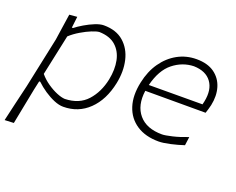

<svg xmlns="http://www.w3.org/2000/svg" viewBox="-119 -701 1343 1092"><g transform="rotate(20 553.0 -155.0)"><path d="M-7 194.5Q5.5 139 18 85.8Q30.5 32.5 45 -28.5L110 -335.5Q115.5 -373.5 121.5 -414Q127.5 -454.5 133.5 -494.5L180.5 -498.5L172.5 -430.5H179.5Q199 -446 228.5 -463.5Q258 -481 288 -493Q318 -505 339.5 -505Q415 -505 460.2 -465.2Q505.5 -425.5 520.5 -360.8Q535.5 -296 520 -221Q497.5 -113 434 -51.8Q370.5 9.5 279.5 9.5Q254 9.5 223.5 -3.2Q193 -16 163 -36.2Q133 -56.5 109 -79.5H102.5L91 -27Q79 33.5 69 84.8Q59 136 48 192ZM273.5 -35.5Q359 -38 407.2 -91.2Q455.5 -144.5 472.5 -226Q485.5 -290 474.8 -342.5Q464 -395 427.8 -427Q391.5 -459 328.5 -460.5Q313 -459.5 284.2 -448Q255.5 -436.5 223 -417.2Q190.5 -398 165 -374.5L112.5 -128.5Q135 -101.5 164.8 -81Q194.5 -60.5 223.5 -48.5Q252.5 -36.5 273.5 -35.5Z M857 9.5Q777 9.5 723.5 -25.8Q670 -61 649.5 -124.2Q629 -187.5 647 -271Q662 -342.5 698.5 -394.8Q735 -447 787.2 -475.8Q839.5 -504.5 901.5 -504.5Q968.5 -504.5 1009.8 -474.8Q1051 -445 1065.8 -395.8Q1080.5 -346.5 1068 -287.5Q1065.5 -275.5 1061 -261Q1056.5 -246.5 1053 -235.5H688Q675 -144 721.2 -89.5Q767.5 -35 861.5 -35Q879.5 -35 922.2 -45Q965 -55 1013 -74L1006 -22Q970.5 -10 927 -0.2Q883.5 9.5 857 9.5ZM900.5 -461.5Q831.5 -459.5 775.5 -414.8Q719.5 -370 695.5 -273.5L1020 -274.5Q1022.5 -284.5 1024.5 -293.5Q1040 -369 1006.8 -414.2Q973.5 -459.5 900.5 -461.5Z"/></g></svg>

Font: Commissioner Loud ExtraLight
Style: Italic
Weight: 200
Italic angle: -12°
Designer: Kostas Bartsokas
Foundry: Kostas Bartsokas
Version: Version 1.000; ttfautohint (v1.8.3)